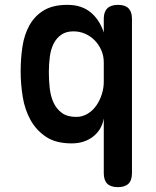

<svg xmlns="http://www.w3.org/2000/svg" viewBox="-20 -580 640 790"><path d="M466 -560Q495 -560 509 -545.5Q523 -531 523 -503V132Q523 162 508.5 176Q494 190 465 190Q436 190 421.5 176Q407 162 407 132V-93Q399 -46 363 -18Q327 10 275 10Q210 10 169.5 -17Q129 -44 105.5 -86.5Q82 -129 73.5 -181.5Q65 -234 65 -286Q65 -340 72.5 -389Q80 -438 101.5 -476.5Q123 -515 160.5 -537.5Q198 -560 257 -560Q289 -560 313 -551.5Q337 -543 355 -527.5Q373 -512 386 -491.5Q399 -471 407 -446V-503Q407 -531 421.5 -545.5Q436 -560 466 -560ZM282 -451Q252 -451 232 -437Q212 -423 200.5 -400Q189 -377 185 -346.5Q181 -316 181 -283Q181 -251 184.5 -218Q188 -185 200 -158.5Q212 -132 234.5 -115.5Q257 -99 294 -99Q319 -99 340.5 -112Q362 -125 376.5 -146Q391 -167 399 -192.5Q407 -218 407 -243V-323Q407 -350 397 -373Q387 -396 370 -413.5Q353 -431 330.5 -441Q308 -451 282 -451Z"/></svg>

Font: Maple Mono SemiBold
Style: Regular
Weight: 600
Monospace: yes
Designer: subframe7536
Version: Version 7.000